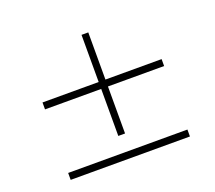

<svg xmlns="http://www.w3.org/2000/svg" viewBox="-128 -972 1256 1121"><g transform="rotate(-20 500.0 -412.0)"><path d="M870 -463H521V-171H479V-463H130V-506H479V-799H521V-506H870ZM871 -68V-25H130V-68Z"/></g></svg>

Font: Noto Sans JP ExtraLight
Style: Regular
Weight: 250
Designer: Ryoko NISHIZUKA  (kana, bopomofo & ideographs); Paul D. Hunt (Latin, Greek & Cyrillic); Sandoll Communications , Soo-you
Foundry: Adobe
Version: Version 2.004-H2;hotconv 1.0.118;makeotfexe 2.5.65603